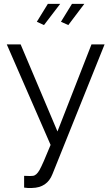

<svg xmlns="http://www.w3.org/2000/svg" viewBox="-20 -751 582 995"><path d="M208 -621.1 170.9 -638.2 228 -731H292ZM334 -621.1 295.9 -638.2 353 -731H417ZM105 160.2Q142.6 162.1 150.9 160.2Q168.9 158.2 184.8 130.1Q200.7 102.1 242.2 0L15.1 -521H86.9L277.8 -69.8L454.1 -521H522L252 150.9Q224.6 221.7 146 223.1Q126 224.6 105 221.2Z"/></svg>

Font: Rawline
Style: Regular
Weight: 400
Designer: Matt McInerney, Pablo Impallari, Rodrigo Fuenzalida
Foundry: Matt McInerney, Pablo Impallari, Rodrigo Fuenzalida
Version: Version 4.020;PS 004.020;hotconv 1.0.88;makeotf.lib2.5.64775